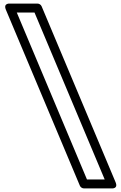

<svg xmlns="http://www.w3.org/2000/svg" viewBox="-20 -905 677 1070"><path d="M13 -850.3 425 129.7C428.9 139.2 439 145 448 145H601C601 145 640.5 149.4 624 110.3L212 -869.7C208.1 -879.2 198 -885 189 -885H36C36 -885 -3.5 -889.4 13 -850.3ZM73.6 -835H172.4L563.4 95H464.6Z"/></svg>

Font: Hussar Ekologiczny
Style: Regular
Weight: 400
Foundry: Cannot Into Space Fonts
Version: Version 0.97